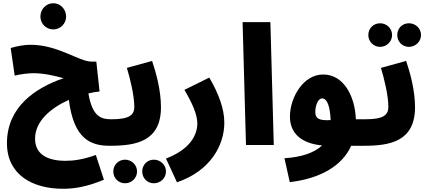

<svg xmlns="http://www.w3.org/2000/svg" viewBox="-20 -897 2651 1188"><path d="M310 -715C354 -715 389 -751 389 -794C389 -840 354 -877 310 -877C265 -877 230 -840 230 -794C230 -751 265 -715 310 -715ZM369 271C434 271 514 261 623 215L573 62C491 91 435 98 385 98C277 98 197 60 197 -39C197 -148 295 -229 406 -279C437 -32 545 5 660 5C716 5 749 -28 749 -79C749 -122 723 -159 670 -159C610 -159 552 -170 527 -319C551 -325 575 -329 596 -331L576 -516H545C469 -516 339 -620 169 -620C130 -620 88 -612 46 -600L71 -429C107 -438 151 -444 189 -444C249 -444 317 -429 373 -413C198 -353 23 -235 23 -11C23 185 182 271 369 271Z M660 5C822 5 976 -22 976 -234C976 -338 945 -450 921 -520L765 -477C786 -408 811 -304 811 -236C811 -187 783 -159 670 -159ZM932 237C973 237 1007 205 1007 164C1007 123 973 91 932 91C891 91 860 123 860 164C860 205 891 237 932 237ZM754 237C794 237 828 205 828 164C828 123 794 91 754 91C713 91 681 123 681 164C681 205 713 237 754 237Z M1075 231C1286 159 1368 -2 1368 -138C1368 -226 1331 -321 1275 -417L1121 -341C1169 -260 1201 -188 1201 -134C1201 -64 1159 26 1007 84Z M1502 0H1674L1653 -760H1481Z M1773 230C1961 208 2097 130 2153 5H2232C2295 5 2322 -27 2322 -79C2322 -122 2296 -159 2242 -159H2182C2176 -307 2104 -436 1980 -436C1857 -437 1774 -294 1774 -175C1774 -76 1840 -10 1973 3C1924 49 1843 76 1740 82ZM1931 -205C1931 -243 1947 -288 1973 -288C2005 -288 2022 -238 2026 -154C1948 -149 1931 -167 1931 -205Z M2510 -607C2551 -607 2585 -640 2585 -680C2585 -722 2551 -753 2510 -753C2469 -753 2438 -722 2438 -680C2438 -640 2469 -607 2510 -607ZM2332 -607C2372 -607 2406 -640 2406 -680C2406 -722 2372 -753 2332 -753C2291 -753 2259 -722 2259 -680C2259 -640 2291 -607 2332 -607ZM2232 5C2394 5 2548 -22 2548 -234C2548 -338 2517 -450 2493 -520L2337 -477C2358 -408 2383 -304 2383 -236C2383 -187 2355 -159 2242 -159Z"/></svg>

Font: Noto Sans Arabic UI Cn Bk
Style: Regular
Weight: 900
Width: 3
Designer: Monotype Design Team, Nadine Chahine and Nizar Qandah
Foundry: Monotype Imaging Inc.
Version: Version 2.010